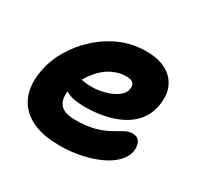

<svg xmlns="http://www.w3.org/2000/svg" viewBox="-119 -661 838 812"><g transform="rotate(30 299.5 -254.5)"><path d="M259 10Q187 10 139.5 -9Q92 -28 65.5 -61Q39 -94 32 -137Q25 -180 35 -228Q45 -282 75.5 -333.5Q106 -385 152 -427Q198 -469 255.5 -494Q313 -519 379 -519Q438 -519 477 -498Q516 -477 533 -437.5Q550 -398 539 -342Q530 -300 504.5 -269.5Q479 -239 441.5 -220.5Q404 -202 360.5 -193.5Q317 -185 272 -185Q203 -185 175.5 -205.5Q148 -226 152 -250Q155 -264 163.5 -271.5Q172 -279 187 -279Q197 -279 212 -276Q227 -273 253 -273Q285 -273 317 -282Q349 -291 371.5 -307Q394 -323 398 -343Q402 -364 393 -374.5Q384 -385 358 -385Q327 -385 297 -371.5Q267 -358 242.5 -333Q218 -308 200.5 -275.5Q183 -243 175 -206Q171 -183 177 -162Q183 -141 203 -129Q223 -117 261 -117Q317 -117 355 -127.5Q393 -138 418.5 -152.5Q444 -167 464 -178Q484 -189 501 -189Q530 -189 539 -168Q548 -147 543 -122Q537 -96 514 -72Q491 -48 453 -30Q415 -12 365.5 -1Q316 10 259 10Z"/></g></svg>

Font: Shantell Sans
Style: Bold Italic
Weight: 700
Italic angle: -11°
Designer: Stephen Nixon, Anya Danilova, Shantell Martin
Foundry: Arrow Type
Version: Version 1.011;[c5ecc13dd]